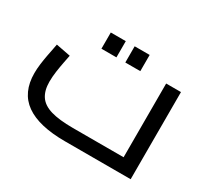

<svg xmlns="http://www.w3.org/2000/svg" viewBox="-120 -768 1030 954"><g transform="rotate(30 395.0 -291.0)"><path d="M341 0Q191 0 115.5 -53.5Q40 -107 40 -218Q40 -242 43.5 -269.5Q47 -297 52 -323.5Q57 -350 61 -369.5Q65 -389 66 -396L149 -380Q146 -365 140.5 -337Q135 -309 130.5 -278Q126 -247 126 -218Q126 -168 147 -136.5Q168 -105 215.5 -91Q263 -77 342 -77H633V-500H718V0ZM268 -489V-582H354V-489ZM405 -489V-582H491V-489Z"/></g></svg>

Font: Cairo Medium
Style: Regular
Weight: 500
Designer: Mohamed Gaber, Accademia di Belle Arti di Urbino
Foundry: Kief Type Foundry, Accademia di Belle Arti di Urbino
Version: Version 3.117